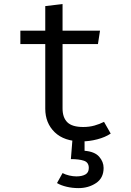

<svg xmlns="http://www.w3.org/2000/svg" viewBox="-20 -693 655 957"><path d="M531.8 -27.2Q504.1 -8.7 464.6 1.5Q425.1 11.8 387.2 11.8Q300 11.8 252.8 -33.8Q205.6 -79.5 205.6 -151.3V-473.3H81.5V-540H205.6V-662.6L291.8 -672.8V-540H478.5L468.2 -473.3H291.8V-152.3Q291.8 -107.2 315.6 -83.6Q339.5 -60 394.9 -60Q425.1 -60 450.8 -67.2Q476.4 -74.4 498.5 -85.6ZM422.6 144.1Q422.6 116.4 398.5 108.2Q374.4 100 333.3 100L342.6 -16.4H401.5V58.5Q451.8 62.6 474.1 87.9Q496.4 113.3 496.4 144.1Q496.4 194.4 458.7 219.5Q421 244.6 371.3 244.6Q340.5 244.6 312.3 237.9Q284.1 231.3 264.1 219.5L291.8 169.7Q306.2 177.4 325.1 181.8Q344.1 186.2 361 186.2Q388.2 186.2 405.4 176.7Q422.6 167.2 422.6 144.1Z"/></svg>

Font: FiraCode Nerd Font
Style: Regular
Weight: 400
Designer: Carrois Corporate, Edenspiekermann AG, Nikita Prokopov
Foundry: Carrois Corporate, Edenspiekermann AG, Nikita Prokopov
Version: Version 6.002;Nerd Fonts 2.2.2